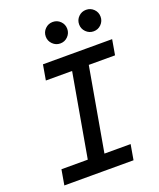

<svg xmlns="http://www.w3.org/2000/svg" viewBox="-162 -1001 910 1099"><g transform="rotate(-20 293.0 -451.0)"><path d="M196.8 0 318.8 -693.4H420.4L298.3 0ZM36.6 0 52.7 -92.8H474.1L458 0ZM142.6 -600.6 158.7 -693.4H580.1L564 -600.6ZM496.6 -771.5Q469.7 -771.5 450.4 -790.8Q431.2 -810.1 431.2 -836.9Q431.2 -864.3 450.4 -883.3Q469.7 -902.3 496.6 -902.3Q523.9 -902.3 543 -883.3Q562 -864.3 562 -836.9Q562 -810.1 543 -790.8Q523.9 -771.5 496.6 -771.5ZM293.5 -771.5Q266.6 -771.5 247.3 -790.8Q228 -810.1 228 -836.9Q228 -864.3 247.3 -883.3Q266.6 -902.3 293.5 -902.3Q320.8 -902.3 339.8 -883.3Q358.9 -864.3 358.9 -836.9Q358.9 -810.1 339.8 -790.8Q320.8 -771.5 293.5 -771.5Z"/></g></svg>

Font: Cascadia Mono NF
Style: Italic
Weight: 400
Italic angle: -10°
Monospace: yes
Designer: Aaron Bell
Foundry: Saja Typeworks
Version: Version 2404.023